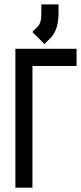

<svg xmlns="http://www.w3.org/2000/svg" viewBox="-20 -864 373 884"><path d="M129.4 -560.1V0H50.8V-639.2H332.5V-560.1ZM170.4 -804.7V-843.8H249.5V-804.7Q249.5 -766.6 240.5 -737.3Q231.4 -708 212.4 -689L184.6 -661.1L128.9 -716.8L156.7 -744.6Q162.1 -751 166.3 -765.1Q170.4 -779.3 170.4 -804.7Z"/></svg>

Font: Proletarsk
Style: Regular
Weight: 400
Designer: Peter Wiegel, original typeface by Carl Albert Fahrenwaldt 1901
Foundry: Peter Wiegel
Version: Version 1.000 2010 initial release